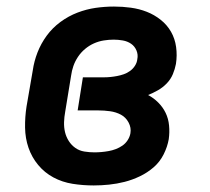

<svg xmlns="http://www.w3.org/2000/svg" viewBox="-20 -558 640 586"><path d="M266 8Q233 8 201.5 3Q170 -2 143 -16.5Q116 -31 96.5 -54.5Q77 -78 67 -107Q57 -136 56.5 -168.5Q56 -201 61 -233L80 -343Q84 -371 94.5 -398Q105 -425 122.5 -449Q140 -473 164.5 -491Q189 -509 216.5 -519.5Q244 -530 272 -534Q300 -538 328 -538Q354 -538 379.5 -534.5Q405 -531 428 -522Q451 -513 470.5 -497.5Q490 -482 502 -461Q514 -440 517.5 -414.5Q521 -389 517 -363Q514 -347 507.5 -331.5Q501 -316 489 -303.5Q477 -291 462 -282.5Q447 -274 432 -268Q449 -259 463 -245Q477 -231 485.5 -213.5Q494 -196 496 -175Q498 -154 495 -133Q491 -110 479.5 -87Q468 -64 449 -47.5Q430 -31 407 -20Q384 -9 360.5 -3Q337 3 313 5.5Q289 8 266 8ZM268 -93Q279 -93 290 -94Q301 -95 312 -97Q323 -99 333.5 -103Q344 -107 353.5 -113.5Q363 -120 369.5 -130Q376 -140 378 -151Q381 -168 372.5 -184Q364 -200 349 -208Q334 -216 316 -218.5Q298 -221 280 -221H217L233 -322H297Q307 -322 317 -323Q327 -324 337.5 -326Q348 -328 358 -331.5Q368 -335 377 -341.5Q386 -348 392 -357.5Q398 -367 399 -377Q402 -391 396.5 -404Q391 -417 380 -424.5Q369 -432 355 -434.5Q341 -437 327 -437Q312 -437 296.5 -434.5Q281 -432 266.5 -425.5Q252 -419 239.5 -408.5Q227 -398 218 -384.5Q209 -371 204 -356.5Q199 -342 197 -327L179 -217Q176 -201 175.5 -185Q175 -169 178.5 -154.5Q182 -140 190 -127.5Q198 -115 210 -106.5Q222 -98 237.5 -95.5Q253 -93 268 -93Z"/></svg>

Font: Iosevka Curly Slab Extended
Style: Bold Italic
Weight: 700
Width: 7
Italic angle: -9°
Monospace: yes
Designer: Belleve Invis
Foundry: Belleve Invis
Version: Version 11.0.0; ttfautohint (v1.8.3)